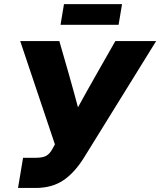

<svg xmlns="http://www.w3.org/2000/svg" viewBox="-20 -931 793 951"><path d="M69.3 0 94.2 -149.4H154.8Q192.9 -149.4 209.7 -159.7Q226.6 -169.9 238.3 -190.9L252 -215.8L80.1 -727.5H273.9L321.8 -561Q333.5 -520 344.5 -479.7Q355.5 -439.5 366.2 -399.4Q388.2 -439.5 410.6 -479.7Q433.1 -520 456.5 -561L551.3 -727.5H753.4L395.5 -149.4Q348.1 -73.7 292.2 -36.9Q236.3 0 156.2 0ZM584.5 -910.6 567.4 -808.1H279.8L296.9 -910.6Z"/></svg>

Font: Inter Display ExtraBold
Style: Italic
Weight: 800
Italic angle: -9.39999°
Designer: Rasmus Andersson
Foundry: rsms
Version: Version 4.000;git-a52131595